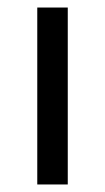

<svg xmlns="http://www.w3.org/2000/svg" viewBox="-20 -490 279 510"><path d="M79 0V-470H160V0Z"/></svg>

Font: Celebes
Style: Regular
Weight: 400
Designer: Anugrah Pasau
Foundry: Lafontype
Version: Version 1.000; ttfautohint (v1.8.4)